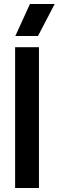

<svg xmlns="http://www.w3.org/2000/svg" viewBox="-20 -935 292 955"><path d="M55.2 -700.2H173.8V0H55.2ZM56.2 -755.9 128.9 -915H252L168.9 -755.9Z"/></svg>

Font: TASA Explorer SemiBold
Style: Regular
Weight: 600
Designer: Weizhong Zhang
Foundry: Local Remote
Version: Version 1.000;Glyphs 3.1.2 (3151)